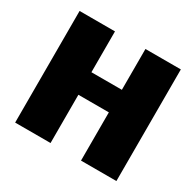

<svg xmlns="http://www.w3.org/2000/svg" viewBox="-147 -809 1032 1010"><g transform="rotate(30 368.5 -304.0)"><path d="M61 -643H276V-395H461V-643H676V35H461V-258H276V35H61Z"/></g></svg>

Font: Lalezar
Style: Bold
Weight: 700
Designer: Borna Izadpanah
Foundry: Borna Izadpanah
Version: Version 1.003;January 24, 2021;FontCreator 13.0.0.2683 64-bi